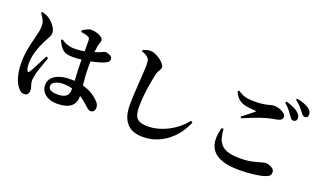

<svg xmlns="http://www.w3.org/2000/svg" viewBox="-87 -1345 3173 1910"><g transform="rotate(20 1500.0 -390.0)"><path d="M563 31Q519 31 480 15.5Q441 0 417 -30Q393 -60 393 -102Q393 -152 423 -183.5Q453 -215 502.5 -229.5Q552 -244 609 -244Q692 -244 752 -226.5Q812 -209 852.5 -183.5Q893 -158 916 -133Q933 -117 941.5 -101Q950 -85 950 -67Q950 -42 938 -28Q926 -14 905 -14Q888 -14 873.5 -26Q859 -38 834 -61Q790 -102 745 -127Q700 -152 653 -164Q606 -176 553 -176Q526 -176 500 -168Q474 -160 458 -145.5Q442 -131 442 -110Q442 -82 469.5 -69.5Q497 -57 533 -57Q584 -57 611 -69Q638 -81 648 -103.5Q658 -126 658 -161Q658 -180 656.5 -211Q655 -242 653 -280.5Q651 -319 649.5 -360.5Q648 -402 647 -441Q647 -479 647.5 -521.5Q648 -564 648 -599.5Q648 -635 648 -653Q648 -675 645 -684.5Q642 -694 637 -698Q632 -702 623 -705Q607 -712 588 -715.5Q569 -719 551 -722L548 -737Q567 -751 592.5 -764Q618 -777 638 -777Q672 -777 701.5 -767Q731 -757 749.5 -742.5Q768 -728 768 -713Q768 -701 765 -692.5Q762 -684 758.5 -673.5Q755 -663 751 -645Q748 -626 744 -593Q740 -560 738 -520Q736 -480 736 -439Q736 -363 741 -302Q746 -241 751.5 -194.5Q757 -148 757 -114Q757 -67 736.5 -34.5Q716 -2 673.5 14.5Q631 31 563 31ZM223 53Q205 53 188 40.5Q171 28 156 8Q137 -17 123 -53.5Q109 -90 101.5 -137Q94 -184 94 -241Q94 -288 101.5 -339Q109 -390 119.5 -436Q130 -482 138 -512Q148 -549 154.5 -580.5Q161 -612 161 -646Q161 -680 144.5 -711Q128 -742 109 -765L119 -776Q144 -770 161.5 -763Q179 -756 198 -743Q213 -734 233.5 -713Q254 -692 269 -665.5Q284 -639 284 -612Q284 -591 273 -572Q262 -553 245 -518Q227 -485 209 -441.5Q191 -398 179 -349Q167 -300 167 -250Q167 -227 170 -208.5Q173 -190 178 -180Q183 -169 190 -168Q197 -167 204 -179Q213 -192 226.5 -217Q240 -242 255 -271Q270 -300 284 -327.5Q298 -355 308 -374L330 -365Q323 -344 313.5 -318Q304 -292 295 -265.5Q286 -239 278.5 -216.5Q271 -194 267 -180Q261 -150 258 -132.5Q255 -115 255 -104Q255 -77 264.5 -52Q274 -27 274 -3Q274 53 223 53ZM553 -459Q520 -459 492 -465.5Q464 -472 438.5 -497.5Q413 -523 388 -578L400 -589Q437 -564 471 -553.5Q505 -543 535 -543Q579 -543 616 -548Q653 -553 684 -561Q715 -569 738 -577Q792 -595 815 -606Q838 -617 843 -617Q870 -617 895 -604.5Q920 -592 920 -569Q920 -545 905.5 -535Q891 -525 857 -510Q840 -504 807 -495Q774 -486 731.5 -478Q689 -470 643 -464.5Q597 -459 553 -459Z M1478 50Q1408 50 1357.5 23.5Q1307 -3 1279.5 -60Q1252 -117 1252 -210Q1252 -253 1254.5 -301.5Q1257 -350 1260 -398.5Q1263 -447 1266 -492Q1269 -537 1271 -573Q1273 -609 1273 -631Q1273 -667 1268.5 -684.5Q1264 -702 1250 -714Q1237 -725 1223.5 -732Q1210 -739 1185 -747V-763Q1205 -770 1224.5 -776Q1244 -782 1263 -782Q1288 -782 1316.5 -769.5Q1345 -757 1369.5 -739Q1394 -721 1410 -701Q1426 -681 1426 -666Q1426 -652 1418.5 -640Q1411 -628 1402.5 -612.5Q1394 -597 1388 -571Q1378 -523 1368 -464Q1358 -405 1351.5 -343Q1345 -281 1345 -223Q1345 -166 1357.5 -131Q1370 -96 1402.5 -81Q1435 -66 1494 -66Q1549 -66 1603.5 -81.5Q1658 -97 1709 -124Q1760 -151 1803.5 -187.5Q1847 -224 1880 -266L1898 -253Q1873 -192 1833.5 -137.5Q1794 -83 1740.5 -41Q1687 1 1621.5 25.5Q1556 50 1478 50Z M2832 -614Q2820 -615 2809.5 -625Q2799 -635 2787 -653Q2773 -673 2752.5 -699.5Q2732 -726 2697 -756L2707 -770Q2749 -758 2783.5 -743Q2818 -728 2840 -707Q2857 -692 2863 -678Q2869 -664 2869 -650Q2869 -634 2858.5 -624Q2848 -614 2832 -614ZM2491 31Q2381 31 2312.5 6.5Q2244 -18 2210 -62.5Q2176 -107 2172.5 -167.5Q2169 -228 2190 -301H2210Q2213 -249 2225 -207.5Q2237 -166 2263.5 -138Q2290 -110 2337.5 -95.5Q2385 -81 2458 -81Q2535 -81 2588 -92.5Q2641 -104 2673 -114.5Q2705 -125 2719 -125Q2738 -125 2760.5 -118Q2783 -111 2799.5 -97Q2816 -83 2816 -61Q2816 -37 2805 -25Q2794 -13 2761 -1Q2720 13 2648.5 22Q2577 31 2491 31ZM2328 -474Q2358 -496 2391.5 -523Q2425 -550 2447 -567Q2460 -578 2443 -579Q2391 -581 2346.5 -589Q2302 -597 2268 -622.5Q2234 -648 2214 -701L2226 -711Q2255 -692 2280 -681Q2305 -670 2334.5 -666Q2364 -662 2404 -662Q2453 -662 2485 -666Q2517 -670 2538 -675.5Q2559 -681 2575.5 -685Q2592 -689 2610 -689Q2628 -689 2649.5 -683.5Q2671 -678 2690 -668.5Q2709 -659 2721.5 -646Q2734 -633 2734 -619Q2734 -580 2682 -570Q2659 -566 2631.5 -561Q2604 -556 2576 -548Q2546 -540 2507.5 -526.5Q2469 -513 2426 -495.5Q2383 -478 2338 -459ZM2930 -688Q2915 -688 2904.5 -698.5Q2894 -709 2879 -728Q2866 -746 2846.5 -768Q2827 -790 2788 -820L2797 -833Q2840 -825 2873.5 -812.5Q2907 -800 2927 -785Q2947 -771 2954.5 -755.5Q2962 -740 2962 -723Q2962 -707 2953.5 -697.5Q2945 -688 2930 -688Z"/></g></svg>

Font: Noto Serif HK ExtraLight
Style: Bold
Weight: 700
Version: Version 2.002-H1;hotconv 1.1.0;makeotfexe 2.6.0